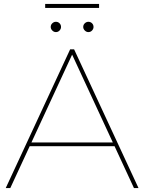

<svg xmlns="http://www.w3.org/2000/svg" viewBox="-20 -949 728 969"><path d="M9 0 334 -700H354L679 0H656L339 -684H349L32 0ZM116 -211 126 -230H561L571 -211ZM426 -787Q416 -787 408 -795Q400 -803 400 -813Q400 -824 408 -831.5Q416 -839 426 -839Q437 -839 444.5 -831.5Q452 -824 452 -813Q452 -803 444.5 -795Q437 -787 426 -787ZM262 -787Q252 -787 244 -795Q236 -803 236 -813Q236 -824 244 -831.5Q252 -839 262 -839Q273 -839 280.5 -831.5Q288 -824 288 -813Q288 -803 280.5 -795Q273 -787 262 -787ZM208 -909V-929H480V-909Z"/></svg>

Font: Montserrat Thin Thin
Style: Regular
Weight: 250
Version: Version 9.000